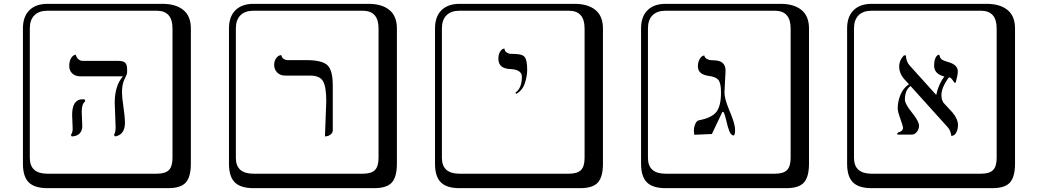

<svg xmlns="http://www.w3.org/2000/svg" viewBox="-20 -774 5438 1006"><path d="M408.2 -188Q408.2 -180.2 409.7 -149.7Q411.1 -119.1 411.1 -111.8Q411.1 -88.9 397 -74.5Q382.8 -60.1 356 -59.1L351.1 -66.9Q360.8 -79.1 360.8 -99.1Q360.8 -106 359.4 -135.5Q357.9 -165 357.9 -171.9Q357.9 -253.9 413.1 -253.9Q421.9 -253.9 425.8 -251V-242.2Q408.2 -230 408.2 -188ZM619.1 -290Q619.1 -266.1 627 -211.7Q634.8 -157.2 634.8 -131.8Q634.8 -67.9 583 -59.1L577.1 -66.9Q585.9 -82 585.9 -105Q585.9 -121.1 583.5 -170.7Q581.1 -220.2 581.1 -235.8Q581.1 -324.7 624 -374H402.8Q375 -374 358.9 -388.9Q342.8 -403.8 342.8 -428Q342.8 -452.1 351.3 -467Q359.9 -481.9 368.7 -484.9L377 -487.8Q379.9 -473.6 389.9 -464.4Q399.9 -455.1 414.1 -455.1H598.1Q626 -455.1 636 -445.1Q646 -435.1 646 -412.1V-394Q646 -385.3 632.6 -359.1Q619.1 -333 619.1 -290ZM229 -717.8Q184.1 -717.8 160.2 -693.8Q136.2 -669.9 136.2 -625V53.2Q136.2 136.2 229 136.2H800.8Q845.7 136.2 864.7 117.2Q883.8 98.1 883.8 53.2V-625Q883.8 -717.8 800.8 -717.8ZM980 84Q980 152.8 953.4 182.4Q926.8 211.9 860.8 211.9H229Q161.1 211.9 130.6 181.4Q100.1 150.9 100.1 84V-625Q100.1 -687 134 -720.5Q168 -753.9 229 -753.9H831.1Q900.9 -753.9 940.4 -721.9Q980 -689.9 980 -625Z M1682.6 -59.1 1689.5 -244.1Q1689.5 -320.3 1672.1 -349.1Q1654.8 -377.9 1605.5 -377.9H1474.6Q1448.7 -377.9 1432.6 -394Q1416.5 -410.2 1416.5 -433.1Q1416.5 -454.1 1426 -467.5Q1435.5 -481 1444.8 -483.4L1453.6 -485.8Q1459.5 -459 1490.7 -459H1584.5Q1667.5 -459 1695.6 -432.4Q1723.6 -405.8 1723.6 -326.2V-92.8Q1723.6 -78.6 1713.6 -70.3Q1703.6 -62 1692.9 -60.5ZM1308.6 -717.8Q1263.7 -717.8 1239.7 -693.8Q1215.8 -669.9 1215.8 -625V53.2Q1215.8 136.2 1308.6 136.2H1880.4Q1925.3 136.2 1944.3 117.2Q1963.4 98.1 1963.4 53.2V-625Q1963.4 -717.8 1880.4 -717.8ZM2059.6 84Q2059.6 152.8 2033 182.4Q2006.3 211.9 1940.4 211.9H1308.6Q1240.7 211.9 1210.2 181.4Q1179.7 150.9 1179.7 84V-625Q1179.7 -687 1213.6 -720.5Q1247.6 -753.9 1308.6 -753.9H1910.6Q1980.5 -753.9 2020 -721.9Q2059.6 -689.9 2059.6 -625Z M2685.1 -282.2 2680.2 -288.1Q2714.4 -312 2714.4 -371.1Q2714.4 -409.2 2655.3 -412.1Q2591.3 -414.1 2591.3 -465.8Q2591.3 -487.8 2599.4 -501.5Q2607.4 -515.1 2615.2 -517.6L2623 -520Q2624 -506.8 2633.5 -500Q2643.1 -493.2 2651.6 -492.2Q2660.2 -491.2 2676.3 -491.2Q2716.3 -491.2 2729.2 -475.1Q2742.2 -459 2742.2 -408.2Q2742.2 -374 2729.7 -337.2Q2717.3 -300.3 2685.1 -282.2ZM2388.2 -717.8Q2343.3 -717.8 2319.3 -693.8Q2295.4 -669.9 2295.4 -625V53.2Q2295.4 136.2 2388.2 136.2H2960Q3004.9 136.2 3023.9 117.2Q3043 98.1 3043 53.2V-625Q3043 -717.8 2960 -717.8ZM3139.2 84Q3139.2 152.8 3112.5 182.4Q3085.9 211.9 3020 211.9H2388.2Q2320.3 211.9 2289.8 181.4Q2259.3 150.9 2259.3 84V-625Q2259.3 -687 2293.2 -720.5Q2327.1 -753.9 2388.2 -753.9H2990.2Q3060.1 -753.9 3099.6 -721.9Q3139.2 -689.9 3139.2 -625Z M3775.9 -290Q3775.9 -256.8 3799.8 -200Q3823.7 -143.1 3828.6 -117.2Q3831.5 -107.4 3831.5 -90.8Q3831.5 -71.8 3825.7 -64Q3810.5 -64 3801.8 -85.9Q3793 -107.9 3785.9 -140.4Q3778.8 -172.9 3771 -187H3764.6L3710 -71.8L3617.7 -67.9Q3617.7 -69.8 3616.7 -77.9Q3615.7 -85.9 3615.7 -91.8Q3615.7 -98.6 3616.7 -104Q3623.5 -139.2 3642.6 -144Q3705.6 -155.3 3731.7 -185.5Q3757.8 -215.8 3757.8 -290Q3757.8 -339.8 3743.4 -356Q3729 -372.1 3694.8 -376Q3636.7 -383.8 3636.7 -425.8Q3636.7 -447.8 3644.8 -462.4Q3652.8 -477.1 3661.1 -480.5L3669.9 -483.9Q3674.8 -458 3718.8 -458Q3781.7 -458 3781.7 -403.8Q3781.7 -390.6 3778.8 -347.9Q3775.9 -305.2 3775.9 -290ZM3467.8 -717.8Q3422.9 -717.8 3398.9 -693.8Q3375 -669.9 3375 -625V53.2Q3375 136.2 3467.8 136.2H4039.6Q4084.5 136.2 4103.5 117.2Q4122.6 98.1 4122.6 53.2V-625Q4122.6 -717.8 4039.6 -717.8ZM4218.8 84Q4218.8 152.8 4192.1 182.4Q4165.5 211.9 4099.6 211.9H3467.8Q3399.9 211.9 3369.4 181.4Q3338.9 150.9 3338.9 84V-625Q3338.9 -687 3372.8 -720.5Q3406.7 -753.9 3467.8 -753.9H4069.8Q4139.6 -753.9 4179.2 -721.9Q4218.8 -689.9 4218.8 -625Z M4998.5 -399.9Q4998.5 -388.7 4995.4 -373.8Q4992.2 -358.9 4989.3 -348.9Q4986.3 -338.9 4984.4 -338.9Q4981.4 -338.9 4971.9 -353.5Q4962.4 -368.2 4952.1 -369.1Q4912.1 -314.9 4912.6 -273.9Q4912.6 -254.4 4922.9 -236.3L4970.2 -185.1Q4999 -150.9 4999.5 -118.2Q4999.5 -97.2 4990.5 -79.6Q4981.4 -62 4964.4 -62Q4961.4 -90.8 4944.3 -108.9L4751 -323.2Q4721.7 -303.2 4721.2 -252Q4721.2 -230 4758.3 -184.1Q4795.4 -138.2 4795.4 -115.2Q4795.4 -97.2 4783.9 -83Q4772.5 -68.8 4758.3 -68.8H4682.1Q4682.1 -69.8 4681.6 -70.8Q4681.2 -71.8 4681.2 -73.2Q4681.2 -78.1 4686.5 -80.1Q4696.3 -82 4703.9 -88.6Q4711.4 -95.2 4711.4 -104Q4711.4 -113.8 4697.5 -151.4Q4683.6 -189 4683.6 -207Q4683.6 -240.7 4697.8 -276.6Q4711.9 -312.5 4742.7 -332.5L4719.2 -357.9Q4691.4 -388.7 4691.4 -424.8Q4691.4 -458 4716.3 -483.9H4726.6Q4727.5 -453.1 4745.1 -432.1L4884.3 -277.8L4885.7 -276.9Q4897 -333 4928.2 -373Q4874 -386.7 4874.5 -430.2Q4874.5 -453.1 4880.4 -467.5Q4886.2 -481.9 4893.1 -484.9L4899.4 -487.8Q4904.3 -483.9 4904.8 -477.1Q4905.3 -470.2 4913.8 -463.1Q4922.4 -456.1 4950.2 -448.2Q4998.5 -434.1 4998.5 -399.9ZM4547.4 -717.8Q4502.4 -717.8 4478.5 -693.8Q4454.6 -669.9 4454.6 -625V53.2Q4454.6 136.2 4547.4 136.2H5119.1Q5164.1 136.2 5183.1 117.2Q5202.1 98.1 5202.1 53.2V-625Q5202.1 -717.8 5119.1 -717.8ZM5298.3 84Q5298.3 152.8 5271.7 182.4Q5245.1 211.9 5179.2 211.9H4547.4Q4479.5 211.9 4449 181.4Q4418.5 150.9 4418.5 84V-625Q4418.5 -687 4452.4 -720.5Q4486.3 -753.9 4547.4 -753.9H5149.4Q5219.2 -753.9 5258.8 -721.9Q5298.3 -689.9 5298.3 -625Z"/></svg>

Font: Linux Biolinum Keyboard
Style: Regular
Weight: 700
Designer: Philipp H. Poll
Foundry: Philipp H. Poll
Version: Version 0.6.1 ; ttfautohint (v0.9)